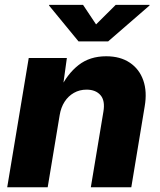

<svg xmlns="http://www.w3.org/2000/svg" viewBox="-20 -786 672 806"><path d="M230.5 -302.7 180.2 0H10.3L100.6 -542.5H260.7L241.7 -404.8L231 -410.2Q262.2 -475.6 309.6 -512.7Q356.9 -549.8 425.8 -549.8Q484.9 -549.8 524.9 -522.9Q564.9 -496.1 581.5 -448.7Q598.1 -401.4 587.4 -339.4L531.2 0H361.3L414.1 -317.4Q421.9 -363.3 401.9 -386.5Q381.8 -409.7 343.3 -409.7Q314 -409.7 290.3 -396.2Q266.6 -382.8 251.2 -358.9Q235.8 -335 230.5 -302.7ZM328.6 -765.6 383.3 -683.6 465.8 -765.6H607.9L607.4 -762.7L434.1 -612.3H309.6L186 -762.7L186.5 -765.6Z"/></svg>

Font: Inter 16pt ExtraBold
Style: Italic
Weight: 800
Italic angle: -9.3988°
Version: Version 4.001;git-66647c0bb